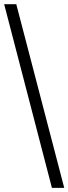

<svg xmlns="http://www.w3.org/2000/svg" viewBox="-20 -780 328 921"><path d="M0 -759.8H58.1L288.1 121.1H229Z"/></svg>

Font: Noto Serif Malayalam
Style: Regular
Weight: 400
Designer: Indian Type Foundry
Foundry: Monotype Imaging Inc.
Version: Version 1.01